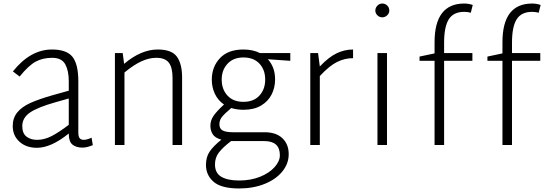

<svg xmlns="http://www.w3.org/2000/svg" viewBox="-20 -820 3086 1086"><path d="M505 1Q471 15 447 15Q411 15 390 -2Q369 -19 369 -63V-65Q269 16 189 16Q128 16 90 -18.5Q52 -53 52 -107Q52 -153 78 -184.5Q104 -216 151.5 -237.5Q199 -259 276 -281L369 -307V-361Q369 -420 349 -456.5Q329 -493 275 -493Q222 -493 182 -471.5Q142 -450 91 -387L53 -416Q152 -540 274 -540Q357 -540 390 -498.5Q423 -457 423 -360V-70Q423 -48 430.5 -38.5Q438 -29 454 -29Q471 -29 498 -41ZM369 -114V-263L295 -242Q192 -213 149 -183Q106 -153 106 -107Q106 -66 129.5 -47.5Q153 -29 190 -29Q230 -29 270.5 -49.5Q311 -70 369 -114Z M1010 -381V0H956V-379Q956 -438 935 -465.5Q914 -493 864 -493Q823 -493 779.5 -473Q736 -453 684 -410V0H630V-520H674L682 -459Q778 -540 872 -540Q951 -540 980.5 -499.5Q1010 -459 1010 -381Z M1622 -476 1495 -485Q1536 -440 1536 -371Q1536 -324 1516 -285Q1496 -246 1456 -222.5Q1416 -199 1357 -199Q1321 -199 1288 -209Q1249 -176 1235 -158Q1221 -140 1221 -117Q1221 -92 1239.5 -82Q1258 -72 1298 -72H1477Q1542 -72 1577.5 -38Q1613 -4 1613 52Q1613 106 1576.5 150.5Q1540 195 1476 220.5Q1412 246 1333 246Q1232 246 1188.5 208.5Q1145 171 1145 113Q1145 69 1165 38.5Q1185 8 1232 -30Q1196 -40 1183 -61Q1170 -82 1170 -109Q1170 -138 1187 -163.5Q1204 -189 1247 -229Q1213 -252 1195.5 -289Q1178 -326 1178 -369Q1178 -442 1224 -491Q1270 -540 1357 -540Q1410 -540 1450 -520H1622ZM1480 -370Q1480 -425 1447.5 -460Q1415 -495 1357 -495Q1300 -495 1267 -459.5Q1234 -424 1234 -370Q1234 -315 1266.5 -279.5Q1299 -244 1357 -244Q1415 -244 1447.5 -279.5Q1480 -315 1480 -370ZM1475 -22H1298H1287Q1241 13 1218.5 42Q1196 71 1196 110Q1196 159 1232 180Q1268 201 1333 201Q1398 201 1450.5 180Q1503 159 1533 125.5Q1563 92 1563 58Q1563 -22 1475 -22Z M1977 -540V-491Q1930 -491 1886.5 -469.5Q1843 -448 1789 -390V0H1735V-520H1779L1789 -444Q1838 -496 1883 -518Q1928 -540 1977 -540Z M2103 -760Q2103 -776 2114.5 -788Q2126 -800 2142 -800Q2159 -800 2170.5 -788.5Q2182 -777 2182 -760Q2182 -745 2170 -733.5Q2158 -722 2142 -722Q2126 -722 2114.5 -733.5Q2103 -745 2103 -760ZM2115 -520H2169V0H2115Z M2353 0ZM2492 -520H2652V-476H2492V0H2438V-476H2353V-500L2438 -518V-581Q2438 -800 2606 -800Q2630 -800 2654 -792L2643 -748Q2625 -753 2606 -753Q2545 -753 2518.5 -711Q2492 -669 2492 -579ZM2876 -520H3036V-476H2876V0H2822V-476H2737V-500L2822 -518V-581Q2822 -800 2990 -800Q3014 -800 3038 -792L3027 -748Q3009 -753 2990 -753Q2929 -753 2902.5 -711Q2876 -669 2876 -579Z"/></svg>

Font: Martel Sans ExtraLight
Style: Regular
Weight: 275
Designer: Dan Reynolds and Mathieu Réguer
Foundry: Dan Reynolds and Mathieu Réguer
Version: Version 1.002; ttfautohint (v1.1) -l 5 -r 5 -G 72 -x 0 -D la